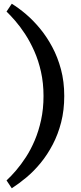

<svg xmlns="http://www.w3.org/2000/svg" viewBox="-20 -855 432 1028"><path d="M43 153 15 111Q39 89 66 57.5Q93 26 119 -14Q145 -54 166 -103.5Q187 -153 200 -212.5Q213 -272 213 -341Q213 -410 199.5 -470.5Q186 -531 163.5 -581.5Q141 -632 114.5 -672.5Q88 -713 61.5 -743.5Q35 -774 15 -793L43 -835Q79 -813 118 -780Q157 -747 193.5 -703Q230 -659 259.5 -604Q289 -549 306.5 -483.5Q324 -418 324 -341Q324 -265 307.5 -200.5Q291 -136 262.5 -81.5Q234 -27 198 17Q162 61 122 94.5Q82 128 43 153Z"/></svg>

Font: BioRhyme ExtraBold SemiBold
Style: Regular
Weight: 600
Version: Version 1.600;gftools[0.9.33]